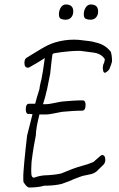

<svg xmlns="http://www.w3.org/2000/svg" viewBox="-20 -814 529 857"><path d="M108 23 105 21Q98 19 85 -1Q84 -5 84 -18Q84 -24 84 -32Q84 -40 85 -49Q87 -81 94 -147L101 -209L125 -304Q120 -305 116 -305.5Q112 -306 108 -305Q95 -305 95 -326Q95 -351 110 -351Q134 -351 137 -351Q140 -362 144.5 -378.5Q149 -395 156 -416Q156 -420 158 -430.5Q160 -441 162.5 -450.5Q165 -460 165 -460Q171 -488 180 -555Q170 -548 152.5 -537.5Q135 -527 110 -513Q108 -512 104 -512Q89 -512 89 -534Q89 -551 100 -557L164 -596Q197 -616 227 -625Q268 -637 310 -637Q329 -637 350 -634Q391 -630 405 -625Q433 -619 452 -605Q461 -599 474 -584Q480 -568 480 -540Q478 -529 468 -505Q461 -495 449 -489Q441 -489 440 -502Q439 -504 439 -507Q439 -510 439 -512Q439 -516 439.5 -519Q440 -522 441 -526Q446 -534 447 -544Q448 -545 448 -547Q448 -552 441 -559Q426 -575 399.5 -579Q373 -583 346 -586Q343 -587 339 -587Q335 -587 330 -587Q310 -587 284 -584.5Q258 -582 239 -579Q220 -576 220 -576Q216 -574 214 -571Q213 -566 210.5 -544.5Q208 -523 204 -485L190 -415L185 -396Q184 -389 180.5 -377.5Q177 -366 172 -349H185Q193 -349 202 -350.5Q211 -352 221 -354Q234 -357 243.5 -358.5Q253 -360 259 -361Q282 -363 304.5 -364.5Q327 -366 349 -366Q362 -366 362 -346Q362 -320 346 -320Q324 -320 302.5 -318.5Q281 -317 259 -315Q254 -314 244.5 -312.5Q235 -311 222 -308Q211 -306 201.5 -304.5Q192 -303 184 -303H156Q140 -240 140 -210Q136 -191 131 -161.5Q126 -132 121 -93L120 -73Q120 -71 119.5 -61.5Q119 -52 120 -36Q122 -20 132 -21Q137 -23 147.5 -26Q158 -29 174 -31Q227 -33 254 -40Q265 -45 301 -59Q309 -62 322 -66.5Q335 -71 354 -76Q368 -79 397 -91L429 -119Q434 -122 436 -122Q450 -122 450 -100Q450 -87 441 -78L410 -48Q398 -39 383 -36L359 -31Q351 -30 337.5 -25Q324 -20 306 -13Q299 -9 286.5 -4.5Q274 0 255 7Q239 11 218.5 13Q198 15 174 15V16Q158 20 141.5 21.5Q125 23 108 23ZM383 -726Q372 -726 363 -730Q354 -734 354 -750Q354 -767 362.5 -780.5Q371 -794 385 -794Q418 -794 418 -763Q418 -747 409 -736.5Q400 -726 383 -726ZM272 -726Q261 -726 252 -730Q243 -734 243 -750Q243 -767 251.5 -780.5Q260 -794 274 -794Q307 -794 307 -763Q307 -747 298 -736.5Q289 -726 272 -726Z"/></svg>

Font: Square Peg
Style: Regular
Weight: 400
Designer: Robert E. Leuschke
Foundry: Robert E. Leuschke
Version: Version 1.010; ttfautohint (v1.8.4.7-5d5b)